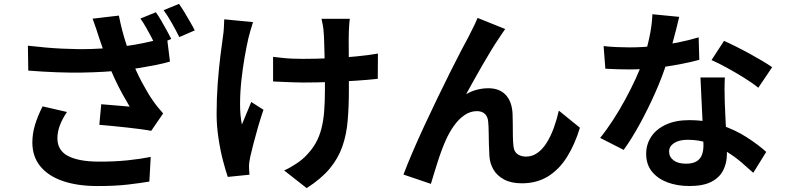

<svg xmlns="http://www.w3.org/2000/svg" viewBox="-20 -892 4040 987"><path d="M781.2 -829Q794.2 -811.3 808.8 -786.1Q823.4 -760.9 837.2 -735.8Q851 -710.7 860.5 -691.8L780.2 -657.5Q770.4 -678.3 757.1 -703Q743.8 -727.8 729.7 -752.8Q715.7 -777.8 701.7 -796.5ZM900.3 -872.1Q913.5 -853.3 928.8 -827.9Q944 -802.5 958.3 -777.9Q972.6 -753.3 981.1 -735.6L901.6 -701.3Q886.2 -733.2 863.9 -772.4Q841.7 -811.6 821.1 -839.6ZM487.5 -703.7Q482 -721 473.8 -745.9Q465.7 -770.8 456 -796L591.1 -811.9Q598.6 -773.4 608.6 -735Q618.7 -696.6 630.7 -660.1Q642.7 -623.5 654.5 -591.3Q677.5 -529 709.2 -469.6Q741 -410.2 765.2 -376Q777.8 -357.4 791.4 -340.8Q805 -324.1 818.7 -308.9L757.3 -219.4Q736.1 -223.6 704 -227.9Q671.9 -232.1 634.6 -236.3Q597.2 -240.5 559.7 -244.1Q522.2 -247.8 490.6 -250.4L500.4 -356.2Q525.4 -354.2 553.4 -351.8Q581.4 -349.5 606.3 -347.4Q631.3 -345.3 646.6 -343.8Q628.9 -373.2 608.7 -410Q588.5 -446.9 569.5 -487.6Q550.5 -528.3 534.9 -569.5Q518.9 -611.3 507.5 -645.3Q496.1 -679.3 487.5 -703.7ZM123.4 -657.1Q216.9 -646 298.7 -642Q380.4 -638 451.6 -640.2Q522.7 -642.5 582.2 -649.1Q627.3 -654.6 671.2 -662Q715 -669.4 757.2 -679.4Q799.4 -689.3 838.2 -701L853.7 -575.4Q821.1 -565.9 782.4 -558.1Q743.6 -550.3 702.6 -543.6Q661.5 -537 621.5 -532.3Q521.1 -520.7 400.2 -518.9Q279.3 -517 125.4 -529.1ZM324.2 -316.4Q300.3 -281 287.7 -247.5Q275.1 -214 275.1 -181.2Q275.1 -118.6 329.8 -90.1Q384.5 -61.5 487.3 -61.1Q569.2 -60.9 635.6 -67.8Q702 -74.6 754.8 -85.3L747.8 41.3Q705.4 48.7 637.9 56.7Q570.3 64.6 479.3 64.4Q377.5 64.2 302.4 38.4Q227.4 12.5 186.8 -37.6Q146.3 -87.7 146.3 -159.2Q146.3 -205 159.8 -249.6Q173.3 -294.2 198.9 -345.2Z M1778.3 -795.2Q1775.8 -778.6 1774.9 -761.2Q1774 -743.7 1773.2 -726.7Q1772.4 -713 1772.5 -684.6Q1772.6 -656.2 1772.9 -620.5Q1773.1 -584.8 1773.2 -548.4Q1773.3 -512 1773.4 -481.1Q1773.5 -450.3 1773.5 -432.7Q1773.5 -344.1 1767.3 -271.7Q1761.2 -199.3 1739.7 -138.3Q1718.2 -77.2 1674.6 -24.9Q1631 27.4 1556.4 75L1440.6 -15.9Q1469.5 -28.3 1503.1 -50.6Q1536.7 -72.8 1557.4 -96Q1586 -125.8 1604.1 -158.7Q1622.2 -191.5 1632.5 -231.6Q1642.7 -271.6 1646.5 -321Q1650.4 -370.5 1650.4 -433.5Q1650.4 -461.3 1650.1 -502.3Q1649.9 -543.4 1648.8 -587.3Q1647.7 -631.2 1646.7 -668.4Q1645.7 -705.6 1643.9 -726.5Q1642.9 -744.8 1639.2 -764.1Q1635.6 -783.4 1632.8 -795.2ZM1383.8 -599.8Q1408.3 -596.8 1433.1 -594.2Q1457.9 -591.6 1483.5 -590.5Q1509.1 -589.4 1535.3 -589.4Q1599.8 -589.4 1671 -592.4Q1742.2 -595.4 1808.1 -601.7Q1874.1 -608 1922.8 -616.6L1922 -486.9Q1875.3 -481.5 1811.3 -477.3Q1747.3 -473 1676.7 -470.4Q1606 -467.8 1538.2 -467.8Q1516.9 -467.8 1490.1 -468.8Q1463.4 -469.8 1436.2 -470.9Q1409.1 -472 1383.8 -473.2ZM1280.7 -778.3Q1274.8 -759.9 1267.9 -736.4Q1261 -712.9 1257.2 -696.8Q1247.7 -655.5 1237.6 -598.4Q1227.6 -541.4 1220.9 -479.2Q1214.2 -416.9 1214.1 -357.7Q1213.9 -298.5 1223.5 -251.9Q1233.7 -275 1246.6 -307.6Q1259.5 -340.3 1271.6 -367.8L1334.4 -327.7Q1319.9 -285.3 1306.6 -239.7Q1293.4 -194.1 1283 -153.6Q1272.7 -113.1 1266.1 -84.3Q1263.4 -72.7 1261.6 -58.2Q1259.8 -43.7 1260 -35.5Q1260.2 -27.7 1260.9 -16Q1261.5 -4.3 1262.5 6.1L1150.9 17.4Q1140.3 -12.8 1126.5 -65.6Q1112.6 -118.4 1103.1 -181.8Q1093.5 -245.2 1093.5 -306.7Q1093.5 -389.2 1099.3 -465Q1105.1 -540.8 1112.8 -603.4Q1120.6 -666 1126.4 -706.4Q1129.9 -727.5 1130.9 -750.6Q1131.9 -773.7 1132.7 -792.7Z M2577.1 -742.8Q2569.7 -733.2 2561.5 -720.5Q2553.3 -707.8 2545.1 -695.7Q2526.9 -669.1 2505.2 -633.5Q2483.5 -598 2460.7 -558.5Q2437.9 -518.9 2416.3 -480.2Q2394.7 -441.4 2376.3 -407.8Q2403.9 -424.1 2433.2 -431.2Q2462.5 -438.4 2490.6 -438.4Q2547.1 -438.4 2579.3 -404.6Q2611.6 -370.7 2614.9 -307.7Q2615.9 -285.5 2616 -254.6Q2616.1 -223.7 2616.5 -193Q2616.9 -162.3 2619.5 -141.4Q2622.2 -111.7 2640.8 -99.3Q2659.3 -86.9 2683.7 -86.9Q2716 -86.9 2742.7 -105.9Q2769.5 -124.9 2790.4 -158.3Q2811.3 -191.8 2826.8 -234.4Q2842.3 -277 2852.8 -323.3L2961.1 -235.4Q2935.1 -149.5 2894.8 -85.2Q2854.5 -20.8 2797.2 14.7Q2739.9 50.3 2662.5 50.3Q2607.6 50.3 2571 30.5Q2534.4 10.7 2516.4 -20.8Q2498.4 -52.4 2495.9 -88.7Q2494.1 -116 2493.3 -149.2Q2492.5 -182.4 2492.1 -213.6Q2491.7 -244.8 2489.7 -264.8Q2488 -291.3 2473.1 -306Q2458.3 -320.7 2431.4 -320.7Q2397.9 -320.7 2367.7 -300.1Q2337.5 -279.4 2313.2 -245Q2288.9 -210.6 2271 -170Q2261.1 -148 2250 -118.2Q2238.9 -88.5 2228.8 -56.4Q2218.7 -24.4 2209.8 4.4Q2200.9 33.1 2195.1 53.2L2054.1 5.3Q2072.9 -44.9 2100.5 -109.2Q2128.2 -173.6 2161.1 -244.8Q2194 -316 2227.9 -385.8Q2261.9 -455.7 2292.9 -518.3Q2323.9 -580.9 2348.5 -627.6Q2373 -674.3 2386.2 -698.3Q2395.8 -718.2 2408.8 -743.2Q2421.8 -768.2 2435.2 -799.9Z M3082.9 -655.1Q3115.3 -651.4 3151.8 -649.9Q3188.3 -648.4 3216 -648.4Q3277.8 -648.4 3341.4 -655Q3405.1 -661.6 3464.1 -673.4Q3523.2 -685.2 3571.5 -700.1L3574.8 -584.5Q3532.3 -572.6 3472.8 -561.3Q3413.4 -550 3347.1 -542.6Q3280.8 -535.1 3216.5 -535.1Q3186.9 -535.1 3155.7 -536Q3124.5 -536.9 3091.9 -538.7ZM3471.6 -805.4Q3465.6 -779.5 3455.6 -739.9Q3445.7 -700.4 3433.4 -656.1Q3421.2 -611.8 3407.3 -569.5Q3384.6 -497.5 3348.7 -416.3Q3312.8 -335 3270.8 -257.9Q3228.8 -180.7 3186.2 -121.4L3065.1 -183.1Q3098.8 -224.8 3131.9 -275.9Q3165.1 -326.9 3194.3 -380.9Q3223.5 -434.8 3246.7 -485.2Q3269.8 -535.7 3284.3 -576.6Q3302.9 -630.1 3317.3 -695.5Q3331.7 -760.8 3333.7 -818.8ZM3706.2 -493.9Q3704.4 -462.4 3704.6 -430.7Q3704.8 -399.1 3705.8 -365.6Q3706.8 -343.3 3708.3 -307.8Q3709.8 -272.3 3711.8 -232.7Q3713.8 -193.1 3715.3 -157.7Q3716.8 -122.2 3716.8 -101Q3716.8 -54.8 3698.1 -17.3Q3679.4 20.2 3637.5 42.2Q3595.6 64.3 3523.9 64.3Q3461.9 64.3 3411.7 45.7Q3361.6 27 3331.6 -9.7Q3301.7 -46.5 3301.7 -101.4Q3301.7 -150.1 3327.8 -189.4Q3353.9 -228.7 3403.5 -251.5Q3453 -274.4 3522.6 -274.4Q3610.6 -274.4 3684.9 -249.6Q3759.2 -224.7 3818.1 -186.8Q3877.1 -148.9 3918.9 -111.2L3852.3 -3.7Q3825.2 -28.3 3790.6 -58Q3756.1 -87.6 3713.5 -113.6Q3670.9 -139.7 3621.2 -156.6Q3571.5 -173.5 3515.2 -173.5Q3471.6 -173.5 3445.6 -156.7Q3419.6 -139.9 3419.6 -113.3Q3419.6 -85.3 3442.5 -67.9Q3465.4 -50.5 3506.3 -50.5Q3540.5 -50.5 3560.1 -62.3Q3579.8 -74 3588 -95.3Q3596.2 -116.6 3596.2 -144.1Q3596.2 -166.7 3594.3 -209Q3592.4 -251.3 3589.9 -302.2Q3587.4 -353.2 3585 -404Q3582.6 -454.8 3580.8 -493.9ZM3878.1 -440.9Q3849.2 -464.7 3805.9 -491.6Q3762.6 -518.6 3717.3 -543.4Q3672 -568.3 3637.7 -583.3L3702 -681.9Q3729 -669.9 3763.6 -652.6Q3798.3 -635.4 3833.6 -616.1Q3868.8 -596.8 3899.5 -578.5Q3930.2 -560.2 3949.3 -546.5Z"/></svg>

Font: Noto Sans HK Thin
Style: Regular
Weight: 100
Designer: Ryoko NISHIZUKA 西塚涼子 (kana, bopomofo & ideographs); Paul D. Hunt (Latin, Greek & Cyrillic); Sandoll Communications 산돌커뮤니
Foundry: Adobe
Version: Version 2.004-H2;hotconv 1.0.118;makeotfexe 2.5.65603